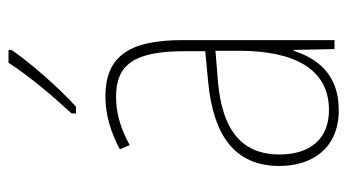

<svg xmlns="http://www.w3.org/2000/svg" viewBox="-202 -602 814 450"><g transform="rotate(-90 205.0 -377.0)"><path d="M313 -757V-764H283C251 -715 209 -665 164 -616V-606H180C223 -645 280 -709 313 -757ZM203 -537C162 -537 118 -524 80 -503L90 -480C133 -504 170 -512 203 -512C278 -512 310 -471 310 -351V-303L237 -296C113 -284 41 -234 41 -129C41 -53 82 10 172 10C258 10 294 -43 311 -96H313L315 0H336V-356C336 -486 295 -537 203 -537ZM237 -273 311 -279V-220C310 -98 271 -13 172 -13C106 -13 68 -55 68 -129C68 -219 127 -263 237 -273Z"/></g></svg>

Font: Noto Sans Condensed Thin
Style: Regular
Weight: 100
Width: 3
Designer: Monotype Design Team
Foundry: Monotype Imaging Inc.
Version: Version 2.013